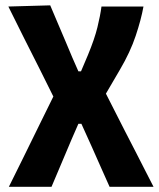

<svg xmlns="http://www.w3.org/2000/svg" viewBox="-20 -524 608 736"><path d="M14 192Q35.5 148.5 67 85Q98 21.5 135.5 -54.5L184.5 -154L133 -257.5Q103 -316.5 72.2 -378Q41.5 -439.5 12 -499L172.5 -503.5Q184.5 -475 200.5 -437.5Q216.5 -399.5 232 -363.5Q247 -327.5 257 -304L280.5 -250.5H290.5L317 -313Q342.5 -374.5 353.5 -419.5Q364.5 -464.5 369 -499H530Q521 -449 500.2 -386.8Q479.5 -324.5 439.5 -256.5L386 -165L459 -21.5Q484 27 502.8 63.5Q521.5 100 537 130.5Q552.5 161 568.5 192H400Q383 154 366.2 116.2Q349.5 78.5 332 39L292 -49.5H280.5L254.5 10Q229 70 210.2 114.8Q191.5 159.5 177.5 192Z"/></svg>

Font: Heraclito
Style: Bold
Weight: 700
Designer: Kostas Bartsokas (font) & Cristiano Sobral (main changes)
Foundry: Kostas Bartsokas (font) & Cristiano Sobral (main changes)
Version: Version 1.00;July 8, 2020;FontCreator 13.0.0.2655 64-bit